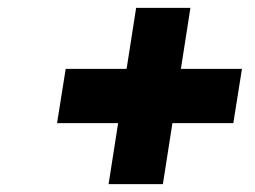

<svg xmlns="http://www.w3.org/2000/svg" viewBox="-20 -600 649 488"><path d="M256 -132 326 -580H464L394 -132ZM125 -287 147 -425H595L573 -287Z"/></svg>

Font: Exo Thin ExtraBold
Style: Italic
Weight: 800
Italic angle: -9°
Version: Version 2.000